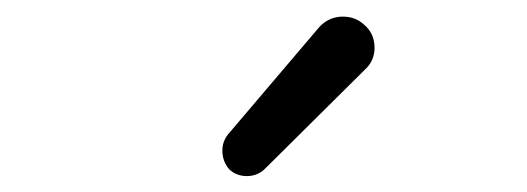

<svg xmlns="http://www.w3.org/2000/svg" viewBox="-20 -866 642 234"><path d="M301.8 -659.2Q293 -651.4 280.8 -651.4Q268.6 -651.4 259.8 -659.2Q251 -668.9 251 -682.6Q251 -693.4 257.8 -702.1L369.1 -833Q379.9 -844.7 395.5 -845.7Q397.5 -845.7 398.4 -845.7Q413.1 -845.7 423.8 -835.9Q436.5 -825.2 436.5 -807.6Q436.5 -792 424.8 -781.2Z"/></svg>

Font: Gen Jyuu Gothic P Normal
Style: Regular
Weight: 300
Designer: [Source Han Sans]
Ryoko NISHIZUKA  (kana & ideographs); Paul D. Hunt (Latin, Greek & Cyrillic); Wenlong ZHANG  (bopomofo
Version: Version 1.002.20150607